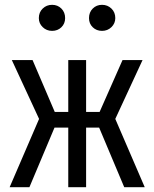

<svg xmlns="http://www.w3.org/2000/svg" viewBox="-20 -776 640 796"><path d="M263 -247H206L102 0H20L142 -283L29 -527H115L207 -312H263V-527H337V-312H393L488 -527H571L458 -283L580 0H495L391 -247H337V0H263ZM141 -701Q141 -725 157 -740.5Q173 -756 196 -756Q219 -756 234.5 -740.5Q250 -725 250 -701Q250 -678 234.5 -663Q219 -648 196 -648Q173 -648 157 -663.5Q141 -679 141 -701ZM349 -701Q349 -725 364.5 -740.5Q380 -756 403 -756Q426 -756 442 -740.5Q458 -725 458 -701Q458 -679 442 -663.5Q426 -648 403 -648Q380 -648 364.5 -663Q349 -678 349 -701Z"/></svg>

Font: FiraDG Mono
Style: Regular
Weight: 400
Designer: Carrois Corporate & Edenspiekermann AG
Foundry: Carrois Corporate GbR & Edenspiekermann AG
Version: Version 3.206